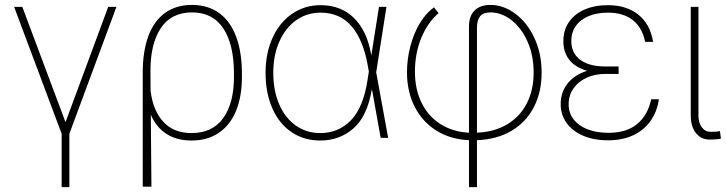

<svg xmlns="http://www.w3.org/2000/svg" viewBox="-20 -558 2937 777"><path d="M70.3 -530.3 245.1 -63.5 418 -530.3H451.2L260.7 -16.6V199.2H229.5V-16.6L37.1 -530.3Z M756.8 -538.1Q822.3 -538.1 867.7 -504.6Q913.1 -471.2 936 -408.7Q959 -346.2 959 -259.8V-246.1Q959 -168.5 935.8 -110.8Q912.6 -53.2 866.7 -21.2Q820.8 10.7 754.9 10.7Q695.8 10.7 654.1 -15.9Q612.3 -42.5 590.3 -93.8L592.8 197.3H557.6V-263.7Q557.6 -350.1 580.3 -411.6Q603 -473.1 647.7 -505.6Q692.4 -538.1 756.8 -538.1ZM589.4 -189.9Q599.6 -109.4 641.4 -64.5Q683.1 -19.5 754.9 -19.5Q840.3 -19.5 883.5 -80.3Q926.8 -141.1 926.8 -246.1V-259.8Q926.8 -377.4 884 -442.6Q841.3 -507.8 756.8 -507.8Q672.4 -507.8 629.9 -442.9Q587.4 -377.9 588.9 -263.7Z M1054.7 -263.7Q1054.7 -342.8 1083 -405Q1111.3 -467.3 1162.1 -502.2Q1212.9 -537.1 1277.3 -537.1Q1360.4 -537.1 1413.3 -484.4Q1466.3 -431.6 1482.4 -335H1482.9L1513.7 -530.3H1543.9L1502.4 -265.1L1550.8 0H1520.5L1485.8 -194.3H1484.4Q1465.8 -86.4 1409.7 -37.8Q1353.5 10.7 1276.4 10.7Q1209.5 10.7 1159.2 -23.7Q1108.9 -58.1 1081.8 -120.4Q1054.7 -182.6 1054.7 -263.7ZM1276.4 -19.5Q1350.6 -19.5 1400.9 -72Q1451.2 -124.5 1467.8 -237.3L1472.7 -268.1L1468.8 -290Q1450.7 -395.5 1403.3 -451.2Q1356 -506.8 1277.3 -506.8Q1221.7 -506.8 1178.2 -475.8Q1134.8 -444.8 1110.4 -389.4Q1085.9 -334 1085.9 -263.7Q1085.9 -191.9 1109.6 -136.5Q1133.3 -81.1 1176.5 -50.3Q1219.7 -19.5 1276.4 -19.5Z M1964.8 -538.1Q2017.1 -538.1 2064.9 -502.9Q2112.8 -467.8 2142.3 -405Q2171.9 -342.3 2171.9 -263.7Q2171.9 -185.5 2140.6 -124.8Q2109.4 -64 2050.3 -28.8Q1991.2 6.3 1910.2 9.3V199.2H1877.9V9.3Q1801.8 5.9 1745.4 -29.8Q1689 -65.4 1658.2 -126Q1627.4 -186.5 1627 -263.7Q1627 -319.3 1640.9 -371.8Q1654.8 -424.3 1679.7 -465.1Q1704.6 -505.9 1736.3 -528.3L1754.9 -504.9Q1710.9 -467.3 1685.1 -405Q1659.2 -342.8 1659.2 -267.6Q1659.2 -197.3 1685.8 -142.6Q1712.4 -87.9 1762 -56.2Q1811.5 -24.4 1877.9 -21V-451.2Q1877.9 -493.2 1900.6 -515.6Q1923.3 -538.1 1964.8 -538.1ZM2139.6 -264.6Q2139.6 -333.5 2115 -389.2Q2090.3 -444.8 2050 -476.3Q2009.8 -507.8 1964.8 -507.8Q1936 -507.8 1923.1 -492.4Q1910.2 -477.1 1910.2 -446.3V-21Q1981 -23.9 2033 -55.2Q2085 -86.4 2112.3 -140.4Q2139.6 -194.3 2139.6 -264.6Z M2356 -271.5Q2308.1 -285.2 2283.9 -315.9Q2259.8 -346.7 2259.8 -391.6Q2259.8 -435.5 2282.2 -468.5Q2304.7 -501.5 2345.7 -519.3Q2386.7 -537.1 2440.4 -537.1Q2515.1 -537.1 2563.2 -498.8Q2611.3 -460.4 2623 -388.7H2590.8Q2578.6 -447.8 2540 -477.3Q2501.5 -506.8 2440.4 -506.8Q2395.5 -506.8 2361.8 -492.7Q2328.1 -478.5 2310.1 -452.6Q2292 -426.8 2292 -392.6Q2292 -343.3 2327.9 -316.2Q2363.8 -289.1 2428.7 -289.1H2483.4V-258.8H2428.7Q2387.7 -258.8 2354 -243.4Q2320.3 -228 2300.8 -200Q2281.2 -171.9 2281.2 -135.7Q2281.2 -101.6 2301 -75.4Q2320.8 -49.3 2357.2 -34.9Q2393.6 -20.5 2442.4 -20.5Q2515.6 -20.5 2558.6 -56.2Q2601.6 -91.8 2615.2 -156.2H2646.5Q2639.2 -106.4 2613 -69.1Q2586.9 -31.7 2543.2 -11Q2499.5 9.8 2441.4 9.8Q2382.8 9.8 2339.4 -9Q2295.9 -27.8 2272.5 -61Q2249 -94.2 2249 -136.7Q2249 -185.1 2277.1 -220.2Q2305.2 -255.4 2356 -271.5Z M2806.6 -530.3V-90.8Q2806.6 -60.1 2820.6 -42.2Q2834.5 -24.4 2856.4 -24.4Q2870.1 -24.4 2880.9 -25.4Q2891.6 -26.4 2893.6 -27.3L2897.5 2.9Q2892.6 4.4 2880.4 5.6Q2868.2 6.8 2851.6 6.8Q2817.4 6.8 2796.4 -19.5Q2775.4 -45.9 2775.4 -90.8V-530.3Z"/></svg>

Font: Pretendard JP Thin
Style: Regular
Weight: 100
Designer: Base glyphs from Inter by Rasmus Andersson; Hangeul glyphs from Noto Sans CJK(Source Han Sans) by Jang Soo-young and Kan
Foundry: Kil Hyung-jin
Version: Version 1.309